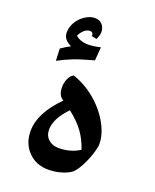

<svg xmlns="http://www.w3.org/2000/svg" viewBox="-152 -892 807 999"><g transform="rotate(20 252.0 -392.5)"><path d="M84 -138.2Q84 -238.3 189.9 -344.2L185.1 -348.1Q159.7 -365.2 159.7 -409.2Q159.7 -433.1 169.4 -454.8Q179.2 -476.6 195.8 -485.8Q261.7 -464.8 318.8 -417.5Q376 -370.1 409.9 -310.1Q443.8 -250 443.8 -196.8Q443.8 -175.3 429.9 -134Q416 -92.8 396.5 -58.6Q377 -24.4 360.8 -13.2Q338.4 2 305.7 11Q272.9 20 237.8 20Q171.4 20 127.7 -24.4Q84 -68.8 84 -138.2ZM366.7 -136.2Q349.1 -189.5 319.6 -229.7Q290 -270 239.7 -309.1Q171.9 -238.8 171.9 -178.2Q171.9 -144 194.3 -124Q216.8 -104 251 -104Q315.4 -104 366.7 -136.2ZM214.4 -710.9 214.8 -715.8Q214.8 -722.7 210.7 -727.8Q206.5 -732.9 198.2 -732.9Q165.5 -732.9 141.1 -686.5Q167.5 -662.6 210.4 -662.6Q239.3 -662.6 279.3 -671.9L273.4 -597.7Q198.2 -577.1 159.7 -561.8Q121.1 -546.4 83 -525.9L80.1 -592.8Q108.9 -612.8 131.3 -623.5Q106 -636.2 95.7 -650.6Q85.4 -665 85.4 -684.6Q85.4 -714.8 102.1 -742.4Q118.7 -770 145.8 -787.4Q172.9 -804.7 198.2 -804.7Q224.6 -804.7 239.5 -788.1Q254.4 -771.5 254.4 -746.6Q254.4 -735.4 250.2 -723.1Q246.1 -710.9 242.2 -704.6Z"/></g></svg>

Font: Droid Arabic Naskh
Style: Bold
Weight: 700
Designer: Pascal Zoghbi
Foundry: Ascender Corporation
Version: Version 1.00